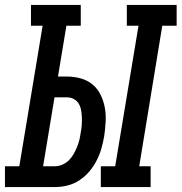

<svg xmlns="http://www.w3.org/2000/svg" viewBox="-62 -755 733 775"><path d="M345 0V-84H403L497 -651H450V-735H651V-651H593L500 -84H546V0ZM-42 0V-84H16L110 -651H63V-735H264V-651H206L172 -446H209Q237 -446 264 -438.5Q291 -431 311.5 -414Q332 -397 344 -372.5Q356 -348 361 -321Q366 -294 364.5 -265Q363 -236 359 -208Q355 -183 348 -158Q341 -133 329 -109Q317 -85 299.5 -64Q282 -43 259.5 -28Q237 -13 211.5 -6.5Q186 0 160 0ZM112 -84H160Q175 -84 190 -90.5Q205 -97 216 -108Q227 -119 235 -133Q243 -147 249 -161.5Q255 -176 258.5 -191Q262 -206 264 -221Q267 -236 268 -251Q269 -266 268.5 -280.5Q268 -295 265.5 -309.5Q263 -324 256 -336Q249 -348 236.5 -355Q224 -362 209 -362H158Z"/></svg>

Font: Iosevka Slab Medium Extended
Style: Italic
Weight: 500
Width: 7
Italic angle: -9°
Monospace: yes
Designer: Belleve Invis
Foundry: Belleve Invis
Version: Version 11.1.0; ttfautohint (v1.8.3)